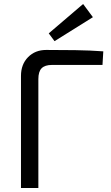

<svg xmlns="http://www.w3.org/2000/svg" viewBox="-20 -941 558 961"><path d="M211 -691Q283 -691 356.5 -690Q430 -689 497 -684L493 -616H240Q205 -616 188.5 -599.5Q172 -583 172 -545V0H85V-561Q85 -619 120.5 -655Q156 -691 211 -691ZM396 -921 445 -855 253 -735 224 -774Z"/></svg>

Font: Exo 2
Style: Regular
Weight: 400
Designer: Natanael Gama
Foundry: Natanael Gama
Version: Version 2.010